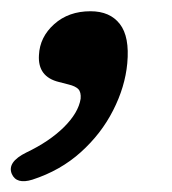

<svg xmlns="http://www.w3.org/2000/svg" viewBox="-59 -152 314 350"><path d="M48.5 -2.5Q9.5 -12 12 -51.5Q13.5 -84.5 39.8 -108Q66 -131.5 106 -131.5Q141.5 -131.5 159.5 -108.2Q177.5 -85 173 -36.5Q169 6.5 147.2 49.2Q125.5 92 88.2 125.5Q51 159 0 175.5Q-29 184.5 -37.5 165Q-46.5 143.5 -11 126Q31 106 57.5 79.8Q84 53.5 88 28Q89 16 83.8 10.5Q78.5 5 66 2Z"/></svg>

Font: Fraunces 144pt S100 SemiBold
Style: Italic
Weight: 600
Italic angle: -16°
Version: Version 1.000; ttfautohint (v1.8.3)